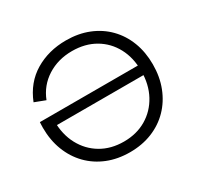

<svg xmlns="http://www.w3.org/2000/svg" viewBox="-163 -951 1178 1149"><g transform="rotate(-30 426.0 -376.0)"><path d="M746.1 -416.2V-349.9H50.9L45.2 -416.2ZM423.2 -761.9Q509.2 -761.9 578.9 -733.8Q648.7 -705.7 698.9 -654.4Q749.2 -603.2 776.2 -532.9Q803.2 -462.5 803.2 -378.1Q803.2 -292.2 775.4 -221.1Q747.7 -150 697.2 -98.2Q646.7 -46.4 576.9 -18.2Q507.2 9.9 423.2 9.9Q338.7 9.9 268.9 -18.2Q199.2 -46.4 148.7 -98.1Q98.2 -149.9 70.7 -221Q43.2 -292.2 43.2 -378Q43.2 -388.5 43.8 -398.3Q44.3 -408.2 44.6 -416.2L123.2 -408.4Q123.2 -400.2 123.2 -393Q123.2 -385.9 123.2 -378Q123.2 -285.4 161.1 -214.5Q199.1 -143.6 266.6 -103.5Q334.2 -63.5 423.2 -63.5Q511.5 -63.5 579 -103.5Q646.6 -143.5 685 -214.5Q723.3 -285.4 723.3 -378.1Q723.3 -469.9 685.8 -539.8Q648.3 -609.8 580.7 -649.1Q513.1 -688.5 423.2 -688.5Q326.3 -688.5 251.7 -641.1Q177.2 -593.7 144.6 -510L71.2 -538Q115.7 -649.8 209.4 -705.9Q303.2 -761.9 423.2 -761.9Z"/></g></svg>

Font: Hepta Slab ExtraLight
Style: Regular
Weight: 200
Designer: Michael LaGattuta
Foundry: Michael LaGattuta
Version: Version 1.100